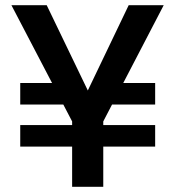

<svg xmlns="http://www.w3.org/2000/svg" viewBox="-20 -720 675 740"><path d="M58 -155V-238H578V-155ZM280 -317H58V-400H274ZM380 -317 386 -400H578V-317ZM258 0V-252L24 -700H160L334 -339H303L476 -700H611L378 -252V0Z"/></svg>

Font: DM Sans 20pt SemiBold
Style: Regular
Weight: 600
Version: Version 4.004;gftools[0.9.30]